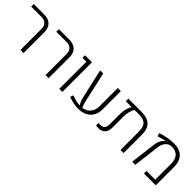

<svg xmlns="http://www.w3.org/2000/svg" viewBox="206 -1590 2611 2611"><g transform="rotate(45 1512.0 -284.5)"><path d="M342.3 -408.2Q342.3 -459.5 312 -490Q281.7 -520.5 231 -520.5H28.8V-569.8H229Q282.7 -569.8 321.8 -550Q360.8 -530.3 381.3 -492.4Q401.9 -454.6 401.9 -402.3V0H342.3Z M825.2 -408.2Q825.2 -459.5 794.9 -490Q764.6 -520.5 713.9 -520.5H511.7V-569.8H711.9Q765.6 -569.8 804.7 -550Q843.8 -530.3 864.3 -492.4Q884.8 -454.6 884.8 -402.3V0H825.2Z M1089.4 -520.5H1014.6V-569.8H1148.9V0H1089.4Z M1703.6 -569.8V-220.7Q1703.6 -147 1673.1 -95Q1642.6 -43 1588.1 -16.1Q1533.7 10.7 1462.4 10.7Q1372.6 10.7 1271.5 -27.8L1288.1 -73.7Q1376 -39.1 1446.8 -36.6Q1431.2 -59.6 1420.7 -83.5Q1410.2 -107.4 1402.8 -139.6L1305.2 -569.8H1364.7L1460.9 -139.6Q1468.8 -105 1476.3 -81.8Q1483.9 -58.6 1495.1 -39.1Q1564 -49.8 1604 -96.2Q1644 -142.6 1644 -219.2V-569.8Z M2325.7 -350.6V0H2266.6L2266.1 -352.1Q2266.1 -412.1 2249.5 -449Q2232.9 -485.8 2197 -503.2Q2161.1 -520.5 2103 -520.5H2018.1Q1998 -494.6 1985.8 -448.5Q1973.6 -402.3 1973.6 -351.6V-145Q1973.6 2.9 1842.3 2.9Q1821.3 2.9 1794.9 -1V-50.3Q1815.4 -47.9 1829.6 -47.9Q1876 -47.9 1895.8 -71.5Q1915.5 -95.2 1915.5 -147.5V-348.6Q1915.5 -398.9 1929 -446.5Q1942.4 -494.1 1964.8 -520.5H1848.6V-569.8H2102.1Q2215.8 -569.8 2270.8 -516.1Q2325.7 -462.4 2325.7 -350.6Z M2539.1 -383.8Q2544.4 -424.8 2563.5 -460.2Q2582.5 -495.6 2608.9 -513.7Q2612.3 -516.1 2622.1 -520.5L2621.6 -522.9Q2572.8 -515.1 2491.2 -488.8L2475.6 -535.6Q2531.2 -555.2 2599.1 -566.9Q2667 -578.6 2722.2 -578.6Q2830.1 -578.6 2887.5 -520Q2944.8 -461.4 2945.3 -348.1V0H2717.8V-49.3H2885.7V-353.5Q2885.7 -439 2845.7 -482.7Q2805.7 -526.4 2728.5 -526.4Q2694.3 -526.4 2666.7 -509.3Q2639.2 -492.2 2621.3 -460.7Q2603.5 -429.2 2598.6 -387.2L2550.8 0H2491.7Z"/></g></svg>

Font: Heebo Light
Style: Regular
Weight: 300
Designer: Oded Ezer
Foundry: Meir Sadan
Version: Version 2.001; ttfautohint (v1.5.14-ce02) -l 8 -r 50 -G 200 